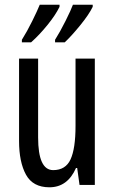

<svg xmlns="http://www.w3.org/2000/svg" viewBox="-20 -786 486 816"><path d="M383 -537H301V-251Q301 -155 280 -109Q259 -63 206 -63Q142 -63 142 -202V-537H61V-187Q61 -97 90.5 -43.5Q120 10 190 10Q267 10 303 -72H308L318 0H383ZM233 -766H149Q139 -741 117 -696.5Q95 -652 73 -617V-606H112Q147 -637 181.5 -679.5Q216 -722 233 -757ZM374 -766H290Q282 -744 258.5 -697Q235 -650 214 -617V-606H255Q283 -632 320.5 -678Q358 -724 374 -757Z"/></svg>

Font: Noto Sans Display Condensed
Style: Regular
Weight: 400
Width: 3
Designer: Monotype Design Team
Foundry: Monotype Imaging Inc.
Version: Version 1.900